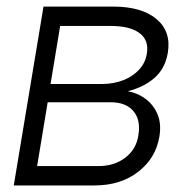

<svg xmlns="http://www.w3.org/2000/svg" viewBox="-20 -566 566 586"><path d="M22 0 112.8 -545.9H327.6Q413.6 -545.4 458.3 -507.3Q502.9 -469.2 492.2 -404.8Q483.9 -356.4 451.4 -328.1Q418.9 -299.8 370.1 -287.6Q399.9 -282.2 424.3 -264.2Q448.7 -246.1 460.9 -216.8Q473.1 -187.5 466.3 -147.9Q455.1 -83 401.6 -41.5Q348.1 0 268.1 0ZM93.3 -59.1H278.3Q328.1 -58.6 362.1 -84.5Q396 -110.4 402.3 -152.8Q410.2 -199.7 387.2 -226.8Q364.3 -253.9 317.9 -253.9H125.5ZM134.3 -309.6H292.5Q328.6 -310.1 357.7 -321.8Q386.7 -333.5 405.5 -354.5Q424.3 -375.5 428.2 -402.8Q435.1 -442.9 406 -464.8Q377 -486.8 317.9 -486.8H163.6Z"/></svg>

Font: Inter Tight Light
Style: Italic
Weight: 300
Italic angle: -9.39999°
Designer: Rasmus Andersson
Foundry: rsms
Version: Version 3.004